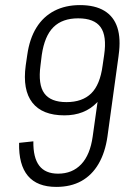

<svg xmlns="http://www.w3.org/2000/svg" viewBox="-20 -727 511 754"><path d="M402 -191Q393 -128 367 -83.5Q341 -39 299.5 -16Q258 7 201 7Q126 7 89.5 -36.5Q53 -80 55 -166L111 -172Q110 -108 134 -76.5Q158 -45 208 -45Q264 -45 299 -82Q334 -119 344 -191L389 -511L446 -510ZM294 -707Q353 -707 390 -684.5Q427 -662 441 -618.5Q455 -575 446 -511L422 -470Q409 -374 360.5 -324Q312 -274 233 -274Q146 -274 107 -324Q68 -374 81 -470L87 -511Q96 -575 123 -618.5Q150 -662 193.5 -684.5Q237 -707 294 -707ZM287 -655Q225 -655 190 -620.5Q155 -586 144 -511L139 -470Q129 -395 154 -360.5Q179 -326 241 -326Q303 -326 338 -360Q373 -394 383 -470L389 -511Q400 -586 375 -620.5Q350 -655 287 -655Z"/></svg>

Font: Pathway Extreme Condensed Thin
Style: Italic
Weight: 250
Width: 3
Italic angle: -8°
Version: Version 1.001;gftools[0.9.26]